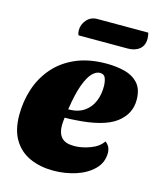

<svg xmlns="http://www.w3.org/2000/svg" viewBox="-111 -801 749 901"><g transform="rotate(15 263.0 -350.5)"><path d="M233 20Q170 20 120 -2Q70 -24 41 -71Q12 -118 12 -192Q12 -257 31.5 -317.5Q51 -378 92 -426Q133 -474 196.5 -502Q260 -530 348 -530Q393 -530 433.5 -520Q474 -510 500 -482Q526 -454 526 -401Q526 -332 466.5 -288Q407 -244 272 -236Q260 -235 247.5 -234.5Q235 -234 221 -234Q220 -225 219 -214.5Q218 -204 218 -196Q218 -158 236.5 -137.5Q255 -117 298 -117Q334 -117 375 -132Q416 -147 435 -176Q460 -158 460 -126Q460 -79 426.5 -46Q393 -13 341 3.5Q289 20 233 20ZM227 -276Q274 -276 304 -296.5Q334 -317 348 -351.5Q362 -386 361 -427Q360 -450 353.5 -465Q347 -480 327 -480Q309 -480 290.5 -461.5Q272 -443 255.5 -399Q239 -355 227 -276ZM184 -624Q179 -634 179 -648Q179 -676 198.5 -698.5Q218 -721 250 -721H497Q501 -706 501 -692Q501 -659 479.5 -641.5Q458 -624 423 -624Z"/></g></svg>

Font: Sansita Swashed Black
Style: Regular
Weight: 900
Designer: Pablo Cosgaya
Foundry: Omnibus-Type
Version: Version 1.003; ttfautohint (v1.8.3)